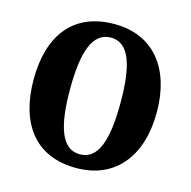

<svg xmlns="http://www.w3.org/2000/svg" viewBox="-107 -831 940 947"><g transform="rotate(15 362.5 -357.5)"><path d="M363 10C565 10 677 -137 677 -358C677 -580 565 -725 364 -725C151 -725 48 -580 48 -359C48 -137 151 10 363 10ZM363 -60C269 -60 234 -170 234 -358C234 -546 269 -656 364 -656C458 -656 492 -546 492 -358C492 -170 458 -60 363 -60Z"/></g></svg>

Font: Noto Serif Ethiopic Condensed Black
Style: Regular
Weight: 900
Width: 3
Designer: Monotype Design Team
Foundry: Monotype Imaging Inc.
Version: Version 2.102